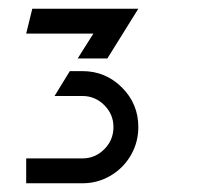

<svg xmlns="http://www.w3.org/2000/svg" viewBox="-20 -720 487 440"><path d="M40 -357H169Q198 -357 219 -378Q240 -399 240 -429Q240 -458 219 -479Q198 -500 169 -500H105L140 -557H169Q222 -557 259.5 -519.5Q297 -482 297 -429Q297 -394 280 -364.5Q263 -335 233.5 -317.5Q204 -300 169 -300H40ZM54 -700H297L226 -586H158L194 -643H40Z"/></svg>

Font: SB Skate blade
Style: Regular
Weight: 400
Designer: Valerio Brotto (Silverblur_type)
Version: Version 1.003